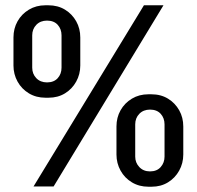

<svg xmlns="http://www.w3.org/2000/svg" viewBox="-20 -706 745 727"><path d="M107 0 525 -686H599L183 0ZM152 -336Q117 -336 89.5 -352.5Q62 -369 46.5 -397Q31 -425 31 -458V-564Q31 -598 46.5 -625.5Q62 -653 89.5 -669.5Q117 -686 152 -686H163Q199 -686 226 -669.5Q253 -653 268.5 -625.5Q284 -598 284 -564V-458Q284 -425 268.5 -397Q253 -369 226 -352.5Q199 -336 164 -336ZM158 -394Q184 -394 198.5 -410Q213 -426 213 -450V-572Q213 -596 198.5 -612Q184 -628 158 -628Q133 -628 117.5 -612Q102 -596 102 -572V-450Q102 -426 117.5 -410Q133 -394 158 -394ZM542 1Q507 1 479.5 -15.5Q452 -32 436.5 -60Q421 -88 421 -121V-227Q421 -261 436.5 -288.5Q452 -316 479.5 -332.5Q507 -349 542 -349H553Q589 -349 616 -332.5Q643 -316 658.5 -288.5Q674 -261 674 -227V-121Q674 -88 658.5 -60Q643 -32 616 -15.5Q589 1 554 1ZM548 -57Q574 -57 588.5 -73.5Q603 -90 603 -113V-235Q603 -259 588.5 -275Q574 -291 548 -291Q523 -291 507.5 -275Q492 -259 492 -235V-113Q492 -90 507.5 -73.5Q523 -57 548 -57Z"/></svg>

Font: Chivo Medium
Style: Regular
Weight: 500
Designer: Hector Gatti
Foundry: Omnibus-Type
Version: Version 2.002